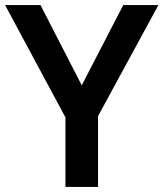

<svg xmlns="http://www.w3.org/2000/svg" viewBox="-20 -800 642 754"><path d="M301 -465 139 -780H0L237 -339V-66H365V-344L602 -780H464Z"/></svg>

Font: Noto Sans Malayalam UI SemiBold
Style: Regular
Weight: 600
Designer: Jelle Bosma - Monotype Design Team
Foundry: Monotype Imaging Inc.
Version: Version 2.104